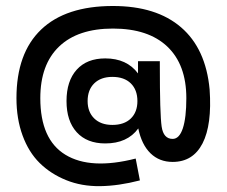

<svg xmlns="http://www.w3.org/2000/svg" viewBox="-20 -525 760 644"><path d="M683.1 -225.1Q691.4 -106.4 659.4 -44.2Q627.4 18.1 559.1 18.1Q514.6 18.1 484.9 -10.7Q455.1 -39.6 443.8 -94.2Q407.2 -43.9 333 -43.9Q271.5 -43.9 237.3 -81.5Q203.1 -119.1 203.1 -186Q203.1 -253.4 237.3 -291.3Q271.5 -329.1 333 -329.1Q405.3 -329.1 442.9 -278.8V-319.8H516.1Q516.1 -314.9 516.1 -306.2Q516.1 -141.6 522.2 -100.3Q528.3 -59.1 559.1 -59.1Q581.5 -59.1 593.3 -94.7Q605 -130.4 605 -195.8Q605 -308.1 541.3 -368.7Q477.5 -429.2 358.9 -429.2Q241.2 -429.2 178.2 -368.9Q115.2 -308.6 115.2 -195.8Q115.2 -57.1 199.5 -5.9Q283.7 45.4 435.1 6.8L449.2 80.1Q377.9 98.6 315.7 99.4Q253.4 100.1 201.7 79.1Q149.9 58.1 113 21.7Q76.2 -14.6 55.7 -70.6Q35.2 -126.5 35.2 -195.8Q35.2 -346.7 117.9 -425.8Q200.7 -504.9 358.9 -504.9Q504.4 -504.9 587.4 -433.3Q670.4 -361.8 683.1 -225.1ZM356.9 -106Q396.5 -106 418.7 -127.4Q440.9 -148.9 440.9 -186Q440.9 -223.6 418.7 -245.4Q396.5 -267.1 356.9 -267.1Q318.4 -267.1 296.1 -245.4Q273.9 -223.6 273.9 -186Q273.9 -149.4 296.1 -127.7Q318.4 -106 356.9 -106Z"/></svg>

Font: Neutral Grotesk
Style: Regular
Weight: 400
Designer: Nawras Khrais
Foundry: Nawras Khrais
Version: Version 1.000;PS 001.000;hotconv 1.0.88;makeotf.lib2.5.64775